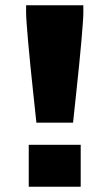

<svg xmlns="http://www.w3.org/2000/svg" viewBox="-20 -708 397 728"><path d="M118 -243Q112 -300 106 -355.5Q100 -411 95 -461Q90 -511 86.5 -551Q83 -591 81 -619Q79 -647 79 -659V-688H296V-659Q296 -647 294 -619Q292 -591 288.5 -551Q285 -511 280 -461Q275 -411 269 -355.5Q263 -300 257 -243ZM89 0V-159H286V0Z"/></svg>

Font: Saira Thin ExtraBold
Style: Regular
Weight: 800
Version: Version 1.101